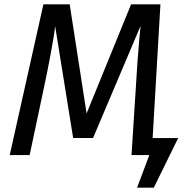

<svg xmlns="http://www.w3.org/2000/svg" viewBox="-20 -709 860 878"><path d="M579.4 -689.1H713.6L673.5 0H581.4L601.5 -313.4Q604.6 -367.3 608.1 -418.7Q611.6 -470.2 615.7 -514.7Q619.7 -559.3 622.8 -590.6L405.5 -77.9H314.5L232.1 -589.6Q229.1 -561.4 223.1 -526.8Q217.2 -492.3 210.2 -454.3Q203.3 -416.3 195.3 -377.4Q187.3 -338.4 179.3 -300.5L115.6 0H24.5L178.5 -689.1H298.7L376 -190.3ZM635.8 -77.7H794.7L683.4 149.2H606.8L662.9 0H624.7Z"/></svg>

Font: Fira Sans Variable
Style: Italic
Weight: 397
Italic angle: -8°
Designer: Carrois Corporate & Edenspiekermann AG
Foundry: Carrois Corporate GbR & Edenspiekermann AG
Version: Version 4.202